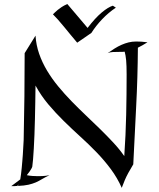

<svg xmlns="http://www.w3.org/2000/svg" viewBox="-20 -921 792 958"><path d="M141.1 -89.8Q140.1 -85.4 136.7 -79.6Q133.8 -74.2 128.4 -66.2Q123 -58.1 113.8 -46.9Q127.9 -43.9 142.3 -43Q156.7 -42 168.9 -42Q193.4 -42 208.7 -43.9Q224.1 -45.9 227.1 -46.9Q204.1 -36.1 189 -26.9Q173.8 -17.6 158 -10.7Q142.1 -3.9 121.8 0.7Q101.6 5.4 67.9 6.8Q69.8 5.9 74.2 -1L64.9 6.8Q58.1 7.8 50.8 7.8Q43.5 7.8 36.1 7.8L81.1 -25.9Q83 -37.6 85 -52.5Q86.9 -67.4 88.4 -83.5Q89.8 -99.6 91.3 -116Q92.8 -132.3 93.8 -147.9Q96.2 -184.1 98.1 -222.2Q100.6 -333 101.8 -440.2Q103 -547.4 103 -655.8L157.2 -743.2Q160.2 -696.3 175.3 -652.8Q190.4 -609.4 214.8 -568.6Q239.3 -527.8 270.5 -490Q301.8 -452.1 336.9 -416Q372.1 -379.9 408.7 -345.2Q445.3 -310.5 480 -276.6Q514.6 -242.7 545.7 -209.2Q576.7 -175.8 600.1 -142.1Q607.4 -248 609.6 -348.9Q611.8 -449.7 611.8 -549.8Q611.8 -594.7 609.4 -620.4Q606.9 -646 602.1 -663.1Q596.2 -662.1 589.6 -662.1Q583 -662.1 576.2 -662.1Q559.1 -662.1 543.2 -661.4Q527.3 -660.6 517.1 -655.8Q535.2 -668.5 552.2 -679.2Q569.3 -689.9 586.7 -697.5Q604 -705.1 621.8 -709.5Q639.6 -713.9 660.2 -713.9Q671.4 -713.9 685.3 -713.1Q699.2 -712.4 715.8 -710Q702.6 -701.7 690.9 -695.1Q679.2 -688.5 668 -683.1Q667 -533.7 659.4 -389.4Q651.9 -245.1 645 -101.1Q615.7 -53.2 602.8 -22.5Q589.8 8.3 587.9 15.1V17.1Q565.4 -33.7 532.7 -77.6Q500 -121.6 461.2 -161.6Q422.4 -201.7 380.4 -239.7Q338.4 -277.8 297.9 -317.6Q257.3 -357.4 220.9 -400.6Q184.6 -443.8 157.2 -494.1Q156.7 -451.7 156 -409.2Q155.3 -366.7 154.3 -326.2Q153.3 -285.6 151.9 -248.5Q150.4 -211.4 148.7 -180.7Q147 -149.9 145 -126.5Q143.1 -103 141.1 -89.8ZM67.9 6.8Q66.9 7.8 64.9 7.8V6.8ZM244.1 -849.6Q249 -854 254.6 -859.6Q260.3 -865.2 268.3 -871.8Q276.4 -878.4 287.8 -886Q299.3 -893.6 315.9 -900.9Q341.8 -870.6 368.2 -839.4Q394.5 -808.1 417 -781.7Q455.1 -831.5 487.3 -858.4Q519.5 -885.3 543 -892.6L558.1 -882.8Q521.5 -858.4 490.2 -825.7Q459 -793 436 -756.8L365.2 -708Q349.6 -726.1 332.5 -747.1Q315.4 -768.1 299.3 -787.6Q283.2 -807.1 268.8 -823.5Q254.4 -839.8 244.1 -849.6Z"/></svg>

Font: Quintessential
Style: Regular
Weight: 400
Designer: Astigmatic (AOETI)
Foundry: Astigmatic (AOETI)
Version: Version 1.000